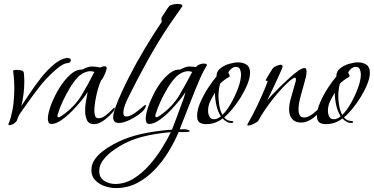

<svg xmlns="http://www.w3.org/2000/svg" viewBox="-20 -625 1906 979"><path d="M28 13Q27 13 25 12.5Q23 12 23 11V8Q26 0 29.5 -9Q33 -18 35 -27Q45 -63 49 -100Q53 -137 53 -174Q53 -206 50 -237Q50 -243 48.5 -249.5Q47 -256 47 -262Q47 -267 53.5 -268Q60 -269 64 -269Q70 -269 83.5 -267Q97 -265 100 -258Q102 -255 102.5 -245Q103 -235 103.5 -225Q104 -215 104 -212Q104 -147 89 -85Q106 -110 131.5 -148.5Q157 -187 188 -226.5Q219 -266 252.5 -294.5Q286 -323 317 -329H325Q330 -329 335.5 -327Q341 -325 341 -318Q341 -307 329 -304Q326 -303 322.5 -303Q319 -303 316 -302Q302 -298 288.5 -288.5Q275 -279 264 -269Q217 -229 177 -177Q137 -125 102 -74Q95 -64 87.5 -54Q80 -44 75 -33Q72 -29 70.5 -23Q69 -17 67 -12Q63 -3 51 5Q39 13 28 13Z M459 8Q432 8 423 -13.5Q414 -35 414 -57Q414 -82 418 -107Q422 -132 427 -156Q417 -139 395 -112Q373 -85 346 -57.5Q319 -30 291.5 -11.5Q264 7 243 7Q231 7 227.5 -1Q224 -9 224 -19Q224 -40 234 -72Q244 -104 262 -139.5Q280 -175 302.5 -205Q325 -235 349.5 -253.5Q374 -272 399 -270Q410 -276 423 -281Q436 -286 449 -286Q459 -286 469.5 -284.5Q480 -283 490 -281Q495 -283 501 -285Q507 -287 513 -287Q524 -287 524 -277Q524 -272 518.5 -257.5Q513 -243 506.5 -230.5Q500 -218 496 -216Q487 -198 479 -169.5Q471 -141 466 -111Q461 -81 461 -60Q461 -49 464.5 -35.5Q468 -22 483 -22Q500 -22 517.5 -35.5Q535 -49 548 -62.5Q561 -76 563 -76Q565 -76 565 -74Q565 -65 555 -53Q545 -41 533 -30.5Q521 -20 515 -15Q503 -6 488.5 1Q474 8 459 8ZM278 -27Q283 -27 290 -31.5Q297 -36 301 -39Q361 -82 395 -138Q429 -194 461 -258Q457 -260 452 -261Q447 -262 442 -262Q423 -262 404.5 -252Q386 -242 374 -228Q355 -208 335.5 -175.5Q316 -143 300 -108.5Q284 -74 276 -47Q275 -44 274 -41Q273 -38 273 -34Q273 -27 278 -27Z M585 2Q557 2 557 -27Q557 -40 561.5 -55Q566 -70 570 -82Q597 -152 636 -228.5Q675 -305 719 -378.5Q763 -452 805 -514Q803 -522 803 -528Q803 -533 804 -536Q807 -540 815 -553Q823 -566 831.5 -578.5Q840 -591 842 -593Q847 -599 861.5 -602Q876 -605 884 -605Q889 -605 899.5 -603.5Q910 -602 910 -595Q910 -592 909 -592Q893 -569 876.5 -545.5Q860 -522 844 -499Q786 -412 735.5 -321.5Q685 -231 639 -138Q630 -121 619.5 -95Q609 -69 609 -50Q609 -31 624 -31Q637 -31 653 -40Q669 -49 683.5 -60.5Q698 -72 708.5 -81Q719 -90 722 -90Q724 -90 724 -86Q724 -82 720.5 -75.5Q717 -69 714 -65Q696 -44 663 -25Q630 -6 604 0Q600 1 595 1.5Q590 2 585 2Z M571 334Q544 334 515 324.5Q486 315 466 294.5Q446 274 446 242Q446 213 462.5 189Q479 165 504.5 145.5Q530 126 558 111Q586 96 608 87Q664 64 730.5 52Q797 40 857 36Q868 8 878.5 -20Q889 -48 899 -76Q907 -96 914 -116Q921 -136 926 -156Q916 -139 894 -112Q872 -85 845 -57.5Q818 -30 790.5 -11.5Q763 7 742 7Q730 7 726.5 -1Q723 -9 723 -19Q723 -40 733 -72Q743 -104 760.5 -139.5Q778 -175 800.5 -205Q823 -235 848 -253.5Q873 -272 897 -270Q909 -276 921.5 -281Q934 -286 947 -286Q955 -286 963.5 -285Q972 -284 980 -283L981 -286Q998 -301 1021 -301Q1024 -301 1029.5 -299.5Q1035 -298 1035 -293Q1035 -292 1034.5 -291.5Q1034 -291 1034 -291L1022 -270Q1009 -246 998 -220Q987 -194 976 -168Q956 -118 936 -67Q916 -16 896 35Q903 34 909.5 34Q916 34 923 34Q926 34 936.5 36.5Q947 39 947 44Q947 47 934 48Q921 49 908 48.5Q895 48 894 48H891Q871 96 840.5 146.5Q810 197 769.5 239.5Q729 282 679.5 308Q630 334 571 334ZM777 -27Q782 -27 789 -31.5Q796 -36 800 -39Q860 -82 893.5 -138Q927 -194 960 -258Q956 -260 950.5 -261Q945 -262 940 -262Q922 -262 903.5 -252Q885 -242 873 -228Q854 -208 834.5 -175.5Q815 -143 799 -108.5Q783 -74 775 -47Q772 -41 772 -34Q772 -27 777 -27ZM567 313Q616 313 659.5 286.5Q703 260 739.5 219Q776 178 804.5 132.5Q833 87 851 49Q794 53 730.5 66.5Q667 80 616 106Q592 118 561.5 139Q531 160 508.5 187.5Q486 215 486 247Q486 281 511.5 297Q537 313 567 313Z M1032 8Q1010 8 997.5 -0.5Q985 -9 985 -34Q985 -65 1001.5 -103Q1018 -141 1041 -176.5Q1064 -212 1084 -235V-237Q1084 -261 1103.5 -276.5Q1123 -292 1149 -299.5Q1175 -307 1194 -307Q1220 -307 1237.5 -295Q1255 -283 1255 -254Q1255 -229 1242 -196.5Q1229 -164 1208.5 -130.5Q1188 -97 1165 -69.5Q1142 -42 1123 -26Q1138 -8 1162 -8Q1164 -8 1167 -7Q1170 -6 1170 -4Q1170 0 1166.5 1Q1163 2 1160 2Q1147 2 1135.5 -4.5Q1124 -11 1115 -21Q1078 8 1032 8ZM1114 -39Q1136 -60 1157.5 -97.5Q1179 -135 1194 -175.5Q1209 -216 1209 -246Q1209 -258 1204 -271Q1199 -284 1183 -284Q1171 -284 1160 -275Q1149 -266 1144 -255Q1146 -252 1148.5 -247Q1151 -242 1151 -238Q1151 -234 1149 -233Q1136 -226 1124.5 -217.5Q1113 -209 1102 -198Q1098 -183 1096 -167Q1094 -151 1094 -135Q1094 -112 1098.5 -86Q1103 -60 1114 -39ZM1072 -17Q1082 -17 1090.5 -21.5Q1099 -26 1106 -32Q1090 -57 1083 -90Q1076 -123 1076 -152Q1063 -131 1052 -108.5Q1041 -86 1041 -60Q1041 -45 1047.5 -31Q1054 -17 1072 -17Z M1247 15Q1240 15 1241 10Q1269 -38 1292.5 -88Q1316 -138 1337 -189Q1337 -191 1341 -200.5Q1345 -210 1345 -211Q1345 -214 1340 -213Q1335 -212 1335 -216Q1335 -218 1343 -231.5Q1351 -245 1360 -259.5Q1369 -274 1371 -277Q1376 -283 1390 -289Q1404 -295 1411 -295Q1421 -295 1421 -286Q1421 -283 1414 -266Q1407 -249 1396 -226Q1385 -203 1374 -179Q1363 -155 1354 -137Q1345 -119 1342 -113Q1350 -123 1368.5 -142.5Q1387 -162 1410.5 -185Q1434 -208 1458 -229.5Q1482 -251 1501.5 -264.5Q1521 -278 1532 -278Q1540 -278 1541.5 -272Q1543 -266 1543 -261Q1543 -248 1540 -234Q1537 -220 1533 -207Q1525 -177 1513.5 -136.5Q1502 -96 1502 -66Q1502 -51 1507.5 -38.5Q1513 -26 1531 -26Q1545 -26 1560.5 -35Q1576 -44 1589.5 -56.5Q1603 -69 1613.5 -78Q1624 -87 1627 -87Q1628 -87 1628 -85Q1628 -82 1626.5 -77.5Q1625 -73 1623 -71Q1607 -46 1576.5 -23Q1546 0 1516 0Q1485 0 1469.5 -18.5Q1454 -37 1454 -67Q1454 -93 1463.5 -125Q1473 -157 1480 -183Q1482 -191 1485.5 -202Q1489 -213 1489 -221Q1489 -223 1488 -226Q1487 -229 1484 -229Q1479 -229 1471.5 -223.5Q1464 -218 1460 -215Q1441 -199 1417.5 -174Q1394 -149 1371 -119.5Q1348 -90 1329 -62Q1310 -34 1299 -12Q1297 -7 1286.5 -0.5Q1276 6 1264.5 10.5Q1253 15 1247 15Z M1643 8Q1621 8 1608.5 -0.5Q1596 -9 1596 -34Q1596 -65 1612.5 -103Q1629 -141 1652 -176.5Q1675 -212 1695 -235V-237Q1695 -261 1714.5 -276.5Q1734 -292 1760 -299.5Q1786 -307 1805 -307Q1831 -307 1848.5 -295Q1866 -283 1866 -254Q1866 -229 1853 -196.5Q1840 -164 1819.5 -130.5Q1799 -97 1776 -69.5Q1753 -42 1734 -26Q1749 -8 1773 -8Q1775 -8 1778 -7Q1781 -6 1781 -4Q1781 0 1777.5 1Q1774 2 1771 2Q1758 2 1746.5 -4.5Q1735 -11 1726 -21Q1689 8 1643 8ZM1725 -39Q1747 -60 1768.5 -97.5Q1790 -135 1805 -175.5Q1820 -216 1820 -246Q1820 -258 1815 -271Q1810 -284 1794 -284Q1782 -284 1771 -275Q1760 -266 1755 -255Q1757 -252 1759.5 -247Q1762 -242 1762 -238Q1762 -234 1760 -233Q1747 -226 1735.5 -217.5Q1724 -209 1713 -198Q1709 -183 1707 -167Q1705 -151 1705 -135Q1705 -112 1709.5 -86Q1714 -60 1725 -39ZM1683 -17Q1693 -17 1701.5 -21.5Q1710 -26 1717 -32Q1701 -57 1694 -90Q1687 -123 1687 -152Q1674 -131 1663 -108.5Q1652 -86 1652 -60Q1652 -45 1658.5 -31Q1665 -17 1683 -17Z"/></svg>

Font: Bonheur Royale
Style: Regular
Weight: 400
Designer: Robert E. Leuschke
Foundry: Robert E. Leuschke
Version: Version 1.010; ttfautohint (v1.8.3)